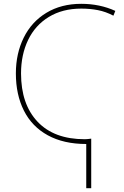

<svg xmlns="http://www.w3.org/2000/svg" viewBox="-20 -744 648 1004"><path d="M583 -687 573 -662Q533 -683 492 -691Q451 -699 405 -699Q307 -699 235.5 -655.5Q164 -612 127 -535Q90 -458 90 -360Q90 -199 176.5 -107.5Q263 -16 423 -16Q436 -16 457 -19V240H431V9Q313 9 230 -36.5Q147 -82 105 -165.5Q63 -249 63 -360Q63 -464 104 -547Q145 -630 222.5 -677Q300 -724 405 -724Q502 -724 583 -687Z"/></svg>

Font: Noto Sans UI Thin
Style: Regular
Weight: 250
Designer: Monotype Design Team
Foundry: Monotype Imaging Inc.
Version: Version 1.001